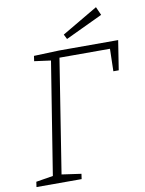

<svg xmlns="http://www.w3.org/2000/svg" viewBox="-96 -955 773 1022"><g transform="rotate(-10 290.5 -444.0)"><path d="M17 0 21 -28 113 -43 210 -650 121 -662 125 -690 262 -695H581L556 -536H527L530 -657H257L160 -43L265 -28L261 0ZM314 -748 301 -774 495 -888 515 -843Z"/></g></svg>

Font: Bitter Light
Style: Italic
Weight: 300
Italic angle: -9°
Designer: Sol Matas, and Bitter project Authors
Foundry: Sol Matas
Version: Version 2.001